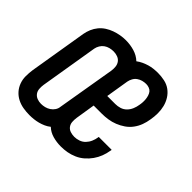

<svg xmlns="http://www.w3.org/2000/svg" viewBox="-134 -700 868 868"><g transform="rotate(45 300.0 -266.0)"><path d="M148 8Q127 8 107 4.5Q87 1 69.5 -8Q52 -17 39 -31.5Q26 -46 19 -65Q12 -84 12 -104.5Q12 -125 15 -146L61 -424Q64 -441 71 -457.5Q78 -474 89.5 -488Q101 -502 116.5 -512Q132 -522 149 -528Q166 -534 183 -537Q200 -540 217 -540Q246 -540 272.5 -532Q299 -524 318 -506Q330 -515 343 -521Q356 -527 369.5 -531Q383 -535 397 -536.5Q411 -538 425 -538Q446 -538 467 -533.5Q488 -529 504.5 -517Q521 -505 532 -487.5Q543 -470 548 -450Q553 -430 553 -408.5Q553 -387 549 -365Q546 -345 539 -326Q532 -307 519.5 -290Q507 -273 489.5 -261Q472 -249 453 -241.5Q434 -234 414 -231Q394 -228 375 -228H323L308 -134Q306 -120 307 -107Q308 -94 315.5 -84Q323 -74 335.5 -70Q348 -66 361 -66Q375 -66 389.5 -71Q404 -76 414.5 -87Q425 -98 431 -112Q437 -126 439 -140Q439 -141 439 -142Q439 -143 440 -144H522Q522 -142 522 -140.5Q522 -139 521 -137Q518 -117 510.5 -97.5Q503 -78 491 -61Q479 -44 463 -30Q447 -16 427.5 -7.5Q408 1 388.5 4.5Q369 8 349 8Q322 8 297 1Q272 -6 254 -23Q243 -14 229.5 -8Q216 -2 202.5 1.5Q189 5 175.5 6.5Q162 8 148 8ZM336 -302H387Q402 -302 416.5 -306.5Q431 -311 442 -322Q453 -333 459 -347.5Q465 -362 467 -376Q469 -386 469.5 -396Q470 -406 469 -415.5Q468 -425 465 -434.5Q462 -444 456.5 -451Q451 -458 441.5 -461.5Q432 -465 422 -465Q411 -465 399.5 -462Q388 -459 378 -452Q368 -445 362 -434Q356 -423 354 -412ZM149 -65Q161 -65 173 -68Q185 -71 195.5 -78Q206 -85 213 -95.5Q220 -106 221 -118L268 -396Q270 -410 268.5 -423Q267 -436 259.5 -446Q252 -456 239.5 -460.5Q227 -465 214 -465Q202 -465 190 -462Q178 -459 168 -452Q158 -445 151.5 -434Q145 -423 143 -412L97 -134Q95 -121 96 -107.5Q97 -94 104.5 -84Q112 -74 124 -69.5Q136 -65 149 -65Z"/></g></svg>

Font: Iosevka Curly Extended
Style: Italic
Weight: 400
Width: 7
Italic angle: -9°
Monospace: yes
Designer: Belleve Invis
Foundry: Belleve Invis
Version: Version 11.1.0; ttfautohint (v1.8.3)